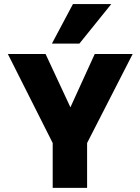

<svg xmlns="http://www.w3.org/2000/svg" viewBox="-20 -912 682 932"><path d="M520 -892.1 365.2 -700.2H231.9L334 -892.1ZM235.8 -217.8 18.1 -649.9H201.2L321.8 -391.1L439.9 -649.9H624L402.8 -217.8V0H235.8Z"/></svg>

Font: Overused Grotesk ExtraBold
Style: Regular
Weight: 800
Version: Version 0.002